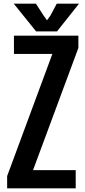

<svg xmlns="http://www.w3.org/2000/svg" viewBox="-20 -1029 462 1049"><path d="M19 0V-66.9L266.1 -734.4H56.2V-834H408.2V-767.1L160.6 -99.6H393.6V0ZM291.5 -857.4H177.2L55.2 -1008.8H176.3L217.3 -945.3L236.8 -918L256.3 -945.3L290 -1008.8H411.6Z"/></svg>

Font: FjallaOne
Style: Regular
Weight: 400
Designer: Irina Smirnova
Foundry: Irina Smirnova
Version: Version 1.001